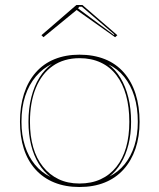

<svg xmlns="http://www.w3.org/2000/svg" viewBox="-20 -734 638 769"><path d="M298 -515Q355 -515 400 -497Q445 -479 476 -443.5Q507 -408 523 -358Q539 -308 539 -246Q539 -186 522.5 -138Q506 -90 475 -55.5Q444 -21 399.5 -3Q355 15 298 15Q242 15 197.5 -3Q153 -21 122 -55.5Q91 -90 75.5 -138Q60 -186 60 -246Q60 -308 76 -358Q92 -408 123 -443.5Q154 -479 198.5 -497Q243 -515 298 -515ZM299 -501Q236 -501 191.5 -470Q147 -439 123.5 -381.5Q100 -324 100 -246Q100 -189 113 -144Q126 -99 152 -66.5Q178 -34 214.5 -16.5Q251 1 298 1Q346 1 383 -16Q420 -33 446 -65.5Q472 -98 485 -143.5Q498 -189 498 -246Q498 -305 485 -352Q472 -399 446.5 -432.5Q421 -466 383.5 -483.5Q346 -501 299 -501ZM66 -246Q66 -193 80 -149.5Q94 -106 120 -74.5Q146 -43 183 -25Q155 -46 135 -78.5Q115 -111 104.5 -153.5Q94 -196 94 -246Q94 -300 105.5 -345Q117 -390 138 -423.5Q159 -457 188 -478Q151 -460 123.5 -427.5Q96 -395 81 -349.5Q66 -304 66 -246ZM532 -246Q532 -303 518 -348Q504 -393 477.5 -426Q451 -459 414 -476Q442 -456 462.5 -422Q483 -388 494 -343.5Q505 -299 505 -246Q505 -197 494.5 -155Q484 -113 464.5 -80.5Q445 -48 418 -27Q454 -45 479.5 -76.5Q505 -108 518.5 -151Q532 -194 532 -246ZM154 -585 146 -593 286 -714H310L450 -593L441 -585L287 -694ZM438 -596 308 -707H297L293 -700L436 -594Z"/></svg>

Font: Kalnia Glaze Thin ExtraLight
Style: Regular
Weight: 250
Version: Version 1.110